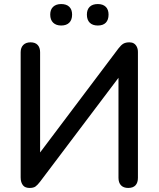

<svg xmlns="http://www.w3.org/2000/svg" viewBox="-20 -921 783 948"><path d="M126 7Q116 7 107.5 4Q99 1 93.5 -6Q88 -13 85 -22.5Q82 -32 82 -45V-663Q82 -686 95 -699Q108 -712 131 -712Q154 -712 166 -699Q178 -686 178 -663V-139H156L565 -682Q578 -699 589.5 -705.5Q601 -712 619 -712Q632 -712 641 -706.5Q650 -701 655.5 -690Q661 -679 661 -664V-43Q661 -19 649 -6Q637 7 613 7Q590 7 577.5 -6Q565 -19 565 -43V-566H587L178 -24Q165 -7 155 0Q145 7 126 7ZM463 -795Q437 -795 423 -809Q409 -823 409 -849Q409 -874 423 -887.5Q437 -901 463 -901Q488 -901 502 -887.5Q516 -874 516 -849Q516 -823 502.5 -809Q489 -795 463 -795ZM282 -795Q257 -795 242.5 -809Q228 -823 228 -849Q228 -874 242.5 -887.5Q257 -901 282 -901Q308 -901 322 -887.5Q336 -874 336 -849Q336 -823 322 -809Q308 -795 282 -795Z"/></svg>

Font: Nunito SemiBold
Style: Regular
Weight: 600
Designer: Vernon Adams
Foundry: Vernon Adams
Version: Version 3.602